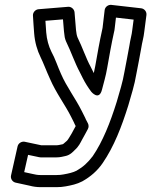

<svg xmlns="http://www.w3.org/2000/svg" viewBox="-20 -561 649 793"><path d="M132.1 86.2C137.8 87.7 145.1 89 148 89H213C230.1 89 240.4 85.3 249.5 83.6C269.8 79.9 283.4 64 288.7 58.7C305.5 43.9 312.3 28.2 318.7 16.4C328.6 -0.2 334.9 -13.9 342.7 -27.6C346.9 -35 346.9 -44.4 343.1 -51.6L334 -69.1C333.5 -70.5 332.9 -72.1 332.4 -73.2L318.4 -101.2C290.4 -157.1 255 -202.2 231.8 -256.2C220.3 -280.8 207.3 -320.8 192.1 -347.8C181.2 -369.7 173.2 -397.4 170.9 -427C169.6 -442.7 168.5 -459.6 167.6 -475.1L240.1 -481L244.1 -432.6C244.8 -426.1 245.5 -421.1 246.1 -416.7C247 -403.7 251.3 -392.6 255.6 -383.8C271.7 -351.6 289.2 -300.6 309.8 -262.4L321.6 -238.8C331.8 -218.5 343.3 -200.3 357 -182C357 -182 389.2 -142.8 401.3 -190.9C408.3 -219.3 417 -246 422.6 -279.8C431.7 -331.3 440 -378.9 450.3 -425.3C452.2 -432.9 453.6 -439.8 454 -446.4L458.9 -488.3L531.9 -480L526.1 -435.8C524.6 -418.9 517.9 -397.2 514.3 -371.8C508.3 -335.6 501.8 -307.4 494.4 -266.3C486.7 -220.2 474.4 -184.1 462 -140.1C435.1 -54.2 404.5 23.3 362.8 84.3C342.1 111.2 323.5 128.5 296 144.1C282.1 151.3 263.7 155.6 242.3 159.4C233.8 161.1 224.5 162 213 162H148C133.4 162 125.4 159.7 115.3 157.6L79.9 149.9L96 78.6ZM139 -522.9C127 -521.9 115.1 -510.5 116.1 -496.3C117.7 -472.3 119 -447.3 121.1 -423C123.9 -386.9 133.7 -352.7 147.6 -324.8C158.6 -302.8 172.2 -266 186.2 -235.8C212 -176 248.9 -128.2 273.6 -78.8L285.9 -54.3C286.4 -52.5 287 -51 287.9 -49.4L292.6 -40.3C287.4 -30.5 281.1 -18.2 275.6 -8.9C268.1 3.6 259.9 17.6 256.4 20.5C248.8 26.5 242.1 33.7 239.4 34.6C227.2 36.9 221.2 39 213 39H150C149.4 38.8 148.8 38.7 148.2 38.5L82.2 24.5C70.5 22.1 55.8 29.5 52.6 43.5L25.6 163.5C22.5 177.2 31.5 190.6 44.7 193.4L103.9 206.3C115.1 209.4 130.9 212 148 212H213C226.8 212 240.2 210.9 251.7 208.6C273.6 204.6 297.6 199.8 320 187.9C354.5 168.5 382.1 144.4 403.6 113.2C451.1 44.1 482.5 -38 510 -125.9C522.2 -169.4 535.3 -207.5 543.6 -257.7C550.8 -297.2 557.2 -325.2 563.7 -364.2C566.7 -385.5 573.4 -405.4 575.9 -430.3L584.8 -498.8C586.6 -513 576.2 -525.3 562.8 -526.8L439.8 -540.8C427.6 -542.2 413.8 -533.1 412.2 -518.9L404.2 -450.9C403.6 -446.4 404.1 -446.5 401.7 -436.7C390.7 -387.3 382.6 -340.6 373.4 -288.2C371.6 -277.8 369.7 -268.9 367.4 -259.1C367.4 -259.1 366.7 -260.4 366.4 -261.2L354.2 -285.6C335.4 -319.9 319.9 -366.9 300.4 -406.1C297 -414 295.2 -425.3 293.9 -437.4L287.9 -510C286.9 -522.5 275.1 -534.1 261 -532.9ZM420 -116Z"/></svg>

Font: Tape
Style: Regular
Weight: 500
Foundry: Cannot Into Space Fonts
Version: Version 0.97